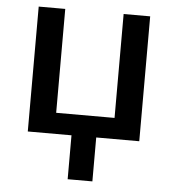

<svg xmlns="http://www.w3.org/2000/svg" viewBox="-52 -588 750 827"><g transform="rotate(5 323.0 -175.0)"><path d="M271 0H82V-540H196.8V-90.8H449.2V-540H564V0H377.9V189.9H271Z"/></g></svg>

Font: Open Sans
Style: SemiBold
Weight: 600
Foundry: Ascender Corporation
Version: Version 1.10